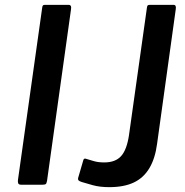

<svg xmlns="http://www.w3.org/2000/svg" viewBox="-20 -762 765 792"><path d="M263 -742Q276 -742 273 -724L174 -16Q172 -5 168.5 -2.5Q165 0 154 0H68Q58 0 55.5 -5Q53 -10 54 -19L154 -730Q155 -738 157.5 -740Q160 -742 166 -742ZM628 -169Q620 -108 596 -68Q572 -28 531.5 -9Q491 10 431 10Q392 10 363 2Q334 -6 318 -11Q308 -14 304.5 -17.5Q301 -21 302 -27L323 -99Q324 -105 327.5 -107Q331 -109 338 -106Q351 -102 368.5 -97Q386 -92 410 -92Q456 -92 479.5 -118Q503 -144 512 -204L586 -730Q587 -738 589.5 -740Q592 -742 598 -742H696Q708 -742 705 -724L628 -169Z"/></svg>

Font: Libre Franklin Thin Medium
Style: Italic
Weight: 500
Italic angle: -8°
Version: Version 3.000